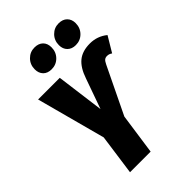

<svg xmlns="http://www.w3.org/2000/svg" viewBox="-268 -1038 1146 1146"><g transform="rotate(-45 305.5 -465.0)"><path d="M163 -258 46 -695H229L269 -391L337 -582Q360 -650 398.5 -681.5Q437 -713 501 -713Q563 -713 611 -674L553 -577Q544 -583 537 -585.5Q530 -588 520 -588Q507 -588 498.5 -581Q490 -574 481 -555L338 -259L301 0H127ZM159 -836Q159 -876 185.5 -903Q212 -930 250 -930Q284 -930 303.5 -911Q323 -892 323 -859Q323 -819 296.5 -792Q270 -765 231 -765Q197 -765 178 -784.5Q159 -804 159 -836ZM363 -836Q363 -876 389.5 -903Q416 -930 454 -930Q488 -930 507.5 -910.5Q527 -891 527 -859Q527 -819 500.5 -792Q474 -765 435 -765Q402 -765 382.5 -784.5Q363 -804 363 -836Z"/></g></svg>

Font: Fira Sans Extra Condensed ExtraBold
Style: Italic
Weight: 800
Width: 3
Italic angle: -8°
Designer: Carrois Corporate & Edenspiekermann AG
Foundry: Carrois Corporate GbR & Edenspiekermann AG
Version: Version 4.203